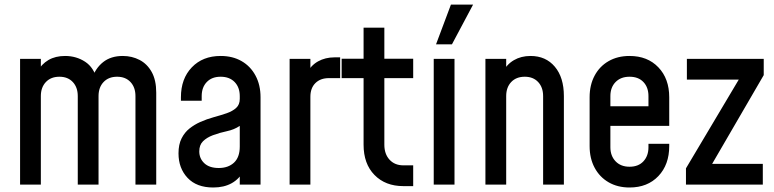

<svg xmlns="http://www.w3.org/2000/svg" viewBox="-20 -800 3354 832"><path d="M67 0V-545H157V-469L141.5 -489Q159.5 -522 189.8 -539.8Q220 -557.5 262 -557.5Q310.5 -557.5 348.8 -532.5Q387 -507.5 400.5 -453.5L378 -457.5Q393 -504 426.8 -530.8Q460.5 -557.5 512 -557.5Q552 -557.5 585 -540.2Q618 -523 637.5 -487.8Q657 -452.5 657 -398.5V0H567V-383.5Q567 -421.5 545.5 -444.5Q524 -467.5 487.5 -467.5Q450.5 -467.5 428.8 -444.5Q407 -421.5 407 -383.5V0H317V-383.5Q317 -421.5 295.5 -444.5Q274 -467.5 237.5 -467.5Q200.5 -467.5 178.8 -444.5Q157 -421.5 157 -383.5V0Z M904 12.5Q832 12.5 792.8 -29.2Q753.5 -71 753.5 -135.5Q753.5 -174 766.8 -200.2Q780 -226.5 801.2 -243.2Q822.5 -260 847 -271Q876 -284 906.2 -292.2Q936.5 -300.5 962 -309.2Q987.5 -318 1003.2 -332.2Q1019 -346.5 1019 -371.5V-383.5Q1019 -421.5 996.8 -444.5Q974.5 -467.5 936 -467.5Q898 -467.5 876 -444.5Q854 -421.5 854 -383.5V-363.5H764V-378.5Q764 -459 811.2 -508.2Q858.5 -557.5 936 -557.5Q988 -557.5 1026.8 -535.2Q1065.5 -513 1087.2 -472.5Q1109 -432 1109 -378.5V0H1019V-78.5L1034.5 -58.5Q1017 -24.5 983.8 -6Q950.5 12.5 904 12.5ZM928 -72Q969 -72 994 -95.2Q1019 -118.5 1019 -165V-254.5Q994.5 -238 963.2 -231.5Q932 -225 902.5 -214Q876 -204 859.8 -188Q843.5 -172 843.5 -144Q843.5 -113.5 865.2 -92.8Q887 -72 928 -72Z M1235 0V-545H1325V-463L1309 -482Q1327 -516.5 1358.2 -534Q1389.5 -551.5 1430 -551.5H1454V-461.5H1405.5Q1368.5 -461.5 1346.8 -440Q1325 -418.5 1325 -380.5V0Z M1728 6.5Q1650 6.5 1602.8 -41.8Q1555.5 -90 1555.5 -173V-461.5H1460.5V-545.5H1555.5V-680H1645.5V-545.5H1770.5V-461.5H1645.5V-173Q1645.5 -132.5 1668 -108Q1690.5 -83.5 1728 -83.5H1770.5V6.5Z M1859.5 0V-545H1949.5V0ZM1869.5 -608 1934 -780H2030L1938.5 -608Z M2083.5 0V-545H2173.5V-467.5L2157.5 -485.5Q2175.5 -521 2206.8 -539.2Q2238 -557.5 2279 -557.5Q2345 -557.5 2384.2 -511Q2423.5 -464.5 2423.5 -383.5V0H2333.5V-383.5Q2333.5 -421.5 2312 -444.5Q2290.5 -467.5 2254 -467.5Q2217 -467.5 2195.2 -444.5Q2173.5 -421.5 2173.5 -383.5V0Z M2708 12.5Q2656.5 12.5 2617.5 -10Q2578.5 -32.5 2556.8 -73Q2535 -113.5 2535 -167V-378.5Q2535 -432 2556.8 -472.5Q2578.5 -513 2617.5 -535.2Q2656.5 -557.5 2708 -557.5Q2786 -557.5 2833 -508.2Q2880 -459 2880 -378.5V-254.5H2610V-339.5H2790V-383.5Q2790 -421.5 2768.2 -444.5Q2746.5 -467.5 2708 -467.5Q2670 -467.5 2647.5 -444.5Q2625 -421.5 2625 -383.5V-162Q2625 -124.5 2647.5 -101Q2670 -77.5 2708 -77.5Q2746.5 -77.5 2768.2 -101Q2790 -124.5 2790 -162V-177H2880V-167Q2880 -86.5 2833 -37Q2786 12.5 2708 12.5Z M2952.5 0V-70.5L3203 -491.5L3224 -455H2956.5V-545H3289.5V-474.5L3044.5 -53L3023 -90H3285.5V0Z"/></svg>

Font: Mohave Light Medium
Style: Regular
Weight: 500
Version: Version 2.003